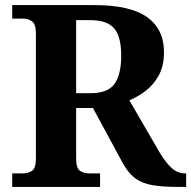

<svg xmlns="http://www.w3.org/2000/svg" viewBox="-20 -734 751 754"><path d="M28 0V-53H70Q90 -53 105.5 -63Q121 -73 121 -113V-600Q121 -640 105.5 -650.5Q90 -661 70 -661H28V-714H350Q492 -714 558 -666.5Q624 -619 624 -529Q624 -476 604 -439Q584 -402 553 -378Q522 -354 488 -340L607 -135Q633 -92 656 -72.5Q679 -53 707 -53H711V0H678Q618 0 578 -7Q538 -14 511.5 -33.5Q485 -53 464 -90L345 -310H279V-113Q279 -73 294.5 -63Q310 -53 330 -53H373V0ZM335 -368Q404 -368 430 -405Q456 -442 456 -515Q456 -591 428 -623Q400 -655 333 -655H279V-368Z"/></svg>

Font: Noto Serif Toto
Style: Bold
Weight: 700
Designer: Monotype Design Team
Foundry: Monotype Imaging Inc.
Version: Version 2.001; ttfautohint (v1.8.4.7-5d5b)